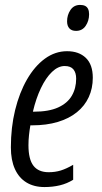

<svg xmlns="http://www.w3.org/2000/svg" viewBox="-20 -754 416 784"><path d="M161.6 9.8Q118.7 9.8 87.9 -9Q57.1 -27.8 40.8 -64Q24.4 -100.1 24.4 -152.3Q24.4 -233.4 41.7 -304.4Q59.1 -375.5 90.3 -429.7Q121.6 -483.9 163.3 -514.4Q205.1 -544.9 253.9 -544.9Q302.2 -544.9 330.6 -517.6Q358.9 -490.2 358.9 -436.5Q358.9 -393.1 342.3 -357.2Q325.7 -321.3 293.9 -295.7Q262.2 -270 216.1 -256.1Q169.9 -242.2 110.8 -242.2H104Q100.6 -222.7 98.4 -202.1Q96.2 -181.6 96.2 -161.1Q96.2 -103.5 116.7 -77.1Q137.2 -50.8 178.7 -50.8Q205.6 -50.8 228.3 -57.9Q251 -64.9 278.8 -81.1V-20Q253.9 -4.4 224.6 2.7Q195.3 9.8 161.6 9.8ZM114.3 -297.9H117.7Q179.2 -297.9 217.3 -315.2Q255.4 -332.5 273.2 -363Q291 -393.6 291 -432.6Q291 -457 279.8 -470.7Q268.6 -484.4 244.1 -484.4Q217.3 -484.4 192.1 -460.2Q167 -436 147 -394Q127 -352.1 114.3 -297.9ZM290.5 -627.9Q272.5 -627.9 263.2 -638.2Q253.9 -648.4 253.9 -667Q253.9 -692.9 267.8 -713.4Q281.7 -733.9 307.1 -733.9Q319.3 -733.9 327.4 -730Q335.4 -726.1 339.6 -717.5Q343.8 -709 343.8 -695.8Q343.8 -668.9 329.8 -648.4Q315.9 -627.9 290.5 -627.9Z"/></svg>

Font: Open Sans Condensed
Style: Italic
Weight: 400
Width: 3
Italic angle: -12°
Designer: Monotype Design Team
Foundry: Monotype Imaging Inc.
Version: Version 3.000